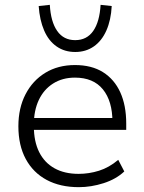

<svg xmlns="http://www.w3.org/2000/svg" viewBox="-20 -766 595 794"><path d="M306 8Q229 8 173 -22Q117 -52 86.5 -108.5Q56 -165 56 -244Q56 -319 85.5 -376Q115 -433 167.5 -465Q220 -497 290 -497Q359 -497 406 -467.5Q453 -438 477.5 -384Q502 -330 502 -255V-229H103V-278H464L445 -262Q445 -348 405.5 -396.5Q366 -445 290 -445Q238 -445 199.5 -420.5Q161 -396 140.5 -352.5Q120 -309 120 -251V-244Q120 -181 142 -137Q164 -93 205.5 -70Q247 -47 305 -47Q348 -47 389.5 -60Q431 -73 469 -105L494 -57Q460 -25 408.5 -8.5Q357 8 306 8ZM291 -551Q247 -551 214 -574Q181 -597 162.5 -640Q144 -683 140 -741L186 -746Q190 -676 216.5 -638Q243 -600 291 -600Q339 -600 365.5 -638Q392 -676 396 -746L442 -741Q439 -683 420 -640Q401 -597 368 -574Q335 -551 291 -551Z"/></svg>

Font: Nunito Sans 10pt Light
Style: Regular
Weight: 300
Designer: Vernon Adams
Foundry: Vernon Adams
Version: Version 3.101;gftools[0.9.27]